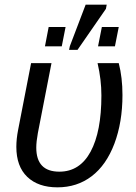

<svg xmlns="http://www.w3.org/2000/svg" viewBox="-20 -802 590 832"><path d="M475.6 -179.2Q440.4 -86.4 377.2 -38.3Q314 9.8 229 9.8Q145.5 9.8 98.1 -35.6Q50.8 -81.1 50.8 -165.5Q50.8 -200.2 58.6 -239.7L114.7 -528.3H203.1L144 -225.1Q137.2 -188 137.2 -162.1Q137.2 -110.4 162.1 -84.2Q187 -58.1 237.3 -58.1Q325.7 -58.1 372.6 -144.8Q419.4 -231.4 419.4 -388.2Q419.4 -457 402.8 -528.3H494.6Q510.7 -466.3 510.7 -390.1Q510.7 -272.5 475.6 -179.2ZM439 -763.7 315.9 -585.9H279.3L282.7 -602.1L351.1 -781.7H442.4ZM264.2 -685.1 247.6 -601.1H174.8L190.9 -685.1ZM494.6 -685.1 478 -601.1H404.8L421.4 -685.1Z"/></svg>

Font: Arimo
Style: Italic
Weight: 400
Italic angle: -12°
Designer: Steve Matteson
Foundry: Monotype Imaging Inc.
Version: Version 1.33